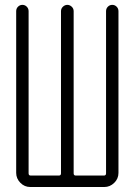

<svg xmlns="http://www.w3.org/2000/svg" viewBox="-20 -750 540 770"><path d="M101.6 0Q78.1 0 61.5 -17.1Q44.9 -34.2 44.9 -56.6V-705.1Q44.9 -715.8 52.2 -723.1Q59.6 -730.5 69.8 -730.5Q80.1 -730.5 87.4 -723.1Q94.7 -715.8 94.7 -705.1V-54.7Q94.7 -45.9 103.5 -45.9H215.8Q224.6 -45.9 224.6 -54.7V-705.1Q224.6 -715.8 232.4 -723.1Q240.2 -730.5 250 -730.5Q259.8 -730.5 267.6 -723.1Q275.4 -715.8 275.4 -705.1V-54.7Q275.4 -45.9 284.2 -45.9H396.5Q405.3 -45.9 405.3 -54.7V-705.1Q405.3 -715.8 412.6 -723.1Q419.9 -730.5 430.2 -730.5Q440.4 -730.5 447.8 -723.1Q455.1 -715.8 455.1 -705.1V-56.6Q455.1 -33.2 438 -16.6Q420.9 0 398.4 0Z"/></svg>

Font: Rounded Mgen+ 2m light
Style: Regular
Weight: 200
Designer: [Source Han Sans]
Ryoko NISHIZUKA  (kana & ideographs); Paul D. Hunt (Latin, Greek & Cyrillic); Wenlong ZHANG  (bopomofo
Version: Version 1.059.20150602